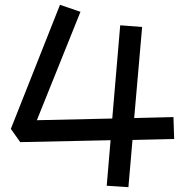

<svg xmlns="http://www.w3.org/2000/svg" viewBox="-20 -758 758 797"><path d="M513 19 423 13 439 -176 64 -168 25 -223 229 -738 314 -709 133 -259 446 -266 479 -653 570 -646 537 -268 700 -272 703 -181 530 -177Z"/></svg>

Font: ZCOOL KuaiLe
Style: Regular
Weight: 400
Designer: Lui Bingke
Foundry: ZCOOL
Version: Version 3.51;August 12, 2021;FontCreator 13.0.0.2613 64-bit